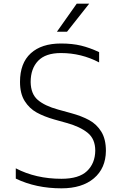

<svg xmlns="http://www.w3.org/2000/svg" viewBox="-20 -1009 669 1046"><path d="M66 0ZM66 -36V-92Q175 -35 315 -35Q410 -35 454 -77Q498 -119 499 -188Q499 -252 457.5 -285.5Q416 -319 344 -339L276 -358Q220 -374 180 -396Q140 -418 114.5 -458.5Q89 -499 89 -563Q89 -665 147.5 -718.5Q206 -772 312 -772Q374 -772 421.5 -760.5Q469 -749 520 -725V-669Q423 -720 312 -720Q228 -720 187.5 -677.5Q147 -635 147 -562Q148 -497 186 -464.5Q224 -432 297 -412L366 -393Q425 -377 466 -354.5Q507 -332 532 -291.5Q557 -251 557 -187Q556 -92 491.5 -37.5Q427 17 315 17Q176 17 66 -36ZM398 -989H466L345 -836H290Z"/></svg>

Font: Biryani UltraLight
Style: Regular
Weight: 250
Designer: Dan Reynolds and Mathieu Réguer
Foundry: Dan Reynolds and Mathieu Réguer
Version: Version 1.003; ttfautohint (v1.1) -l 5 -r 5 -G 72 -x 0 -D la